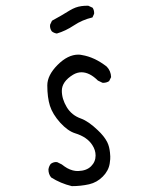

<svg xmlns="http://www.w3.org/2000/svg" viewBox="-20 -653 540 658"><path d="M302.7 -607.4Q302.7 -618.7 297.4 -626.5L282.7 -633.3Q280.8 -633.3 277.6 -633.3Q274.4 -633.3 269.8 -633.1Q265.1 -632.8 259.5 -632.1Q253.9 -631.3 248.8 -630.1Q243.7 -628.9 238.8 -627Q228.5 -623 219.7 -617.7Q189.9 -599.1 158.2 -582L151.9 -568.8Q151.4 -567.4 151.4 -563.7Q151.4 -560.1 152.8 -554.9Q154.3 -549.8 157.7 -545.4Q165 -539.6 174.8 -538.1Q204.6 -546.9 233.2 -565.9Q261.7 -585 296.9 -593.3L302.2 -605Q302.7 -606.4 302.7 -607.4ZM356 -92.8Q357.4 -102.1 357.7 -107.2Q357.9 -112.3 357.9 -116.9Q357.9 -121.6 356.9 -130.4Q356 -139.2 353.8 -148.4Q351.6 -157.7 347.2 -166.5Q336.9 -186.5 314.9 -207Q283.2 -237.3 257.8 -246.6Q225.6 -257.8 208.7 -285.9Q191.9 -314 191.9 -341.8Q191.9 -373.5 230.5 -397Q244.6 -405.3 259.3 -405.3Q287.1 -405.3 315.4 -377L330.6 -369.6Q332 -369.1 333 -369.1Q345.2 -369.1 354 -375L360.8 -388.7Q359.9 -410.2 345.7 -424.8Q303.7 -457.5 260.7 -464.4Q254.9 -465.8 248.5 -465.8Q212.4 -465.8 177.2 -430.4Q142.1 -395 142.1 -360.4Q142.1 -319.3 151.1 -290.5Q160.2 -261.7 186.5 -232.4Q212.4 -204.1 237.3 -196.3Q278.8 -183.6 296.4 -155.8Q307.6 -138.7 307.6 -120.1Q307.6 -98.6 292.2 -83.3Q276.9 -67.9 248.5 -66.9Q247.1 -66.9 244.6 -66.9Q242.2 -66.9 238 -67.4Q233.9 -67.9 229.2 -69.1Q224.6 -70.3 219.7 -72.3Q214.8 -74.2 210.4 -76.7Q201.2 -82 191.9 -89.4L176.3 -97.2Q174.8 -97.7 171.4 -97.7Q168 -97.7 163.1 -96.2Q158.2 -94.7 153.8 -91.3Q147.5 -83 146 -72.3Q146 -56.2 155.3 -44.9Q187.5 -24.4 226.1 -15.1Q256.8 -15.1 285.6 -21.5Q312.5 -27.8 332.3 -47.9Q352.1 -67.9 356 -92.8Z"/></svg>

Font: NaikaiFont
Style: ExtraLight
Weight: 200
Version: Version 1.89